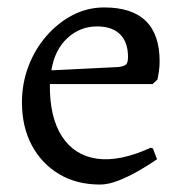

<svg xmlns="http://www.w3.org/2000/svg" viewBox="-20 -484 496 516"><path d="M249 12Q186 12 139 -16Q92 -44 65.5 -93.5Q39 -143 39 -209Q39 -260 56.5 -306Q74 -352 105 -387.5Q136 -423 175.5 -443.5Q215 -464 260 -464Q409 -464 409 -319Q409 -306 407 -292Q405 -278 403 -270L390 -258H114Q113 -169 146.5 -117.5Q180 -66 241 -57.5Q302 -49 385 -87L391 -85L402 -56Q382 -42 354.5 -26Q327 -10 299 1Q271 12 249 12ZM118 -295 299 -304Q314 -306 319 -311Q324 -316 324 -331Q324 -371 302.5 -392Q281 -413 241 -413Q195 -413 161 -381.5Q127 -350 118 -295Z"/></svg>

Font: Alegreya
Style: Regular
Weight: 400
Designer: Juan Pablo del Peral
Foundry: Huerta Tipografica
Version: Version 2.009